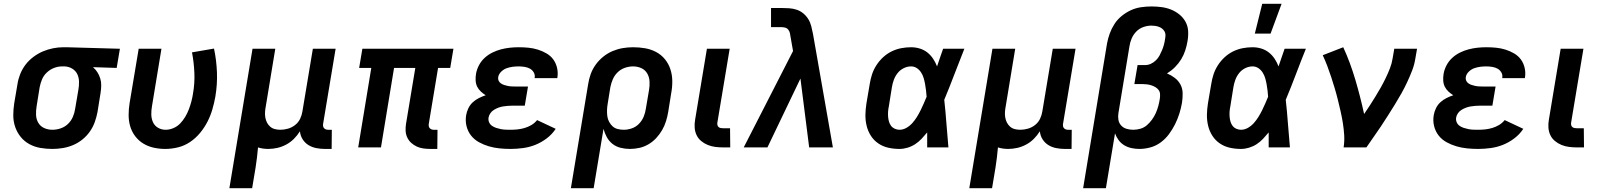

<svg xmlns="http://www.w3.org/2000/svg" viewBox="-20 -777 8440 1012"><path d="M256 8Q223 8 192 2.5Q161 -3 134.5 -17.5Q108 -32 89 -55.5Q70 -79 60 -108Q50 -137 50 -169Q50 -201 55 -233L72 -333Q76 -360 86.5 -386.5Q97 -413 114.5 -436Q132 -459 156 -477Q180 -495 206 -506Q232 -517 259.5 -522.5Q287 -528 314 -528H331L612 -520L595 -419L470 -423Q484 -411 493.5 -396Q503 -381 508.5 -363Q514 -345 513.5 -325.5Q513 -306 510 -287L494 -187Q489 -160 479.5 -133.5Q470 -107 453.5 -83.5Q437 -60 414 -41.5Q391 -23 364.5 -12Q338 -1 310.5 3.5Q283 8 256 8ZM256 -93Q278 -93 300 -100.5Q322 -108 338.5 -124Q355 -140 364 -161Q373 -182 376 -203L393 -303Q397 -325 396.5 -346.5Q396 -368 387.5 -386Q379 -404 361 -415Q343 -426 321 -427H307Q286 -427 265 -419Q244 -411 227 -395Q210 -379 201.5 -358.5Q193 -338 189 -317L173 -217Q169 -194 170 -171Q171 -148 182 -129.5Q193 -111 213 -102Q233 -93 256 -93Z M851 8Q820 8 790.5 1.5Q761 -5 736 -20Q711 -35 693 -58.5Q675 -82 666.5 -110.5Q658 -139 658 -170.5Q658 -202 663 -233L711 -520H831L781 -217Q777 -195 777.5 -173Q778 -151 786.5 -132.5Q795 -114 813 -103.5Q831 -93 853 -93Q873 -93 893.5 -101.5Q914 -110 929.5 -126Q945 -142 956.5 -161.5Q968 -181 975.5 -201Q983 -221 988.5 -241.5Q994 -262 997 -282Q1007 -338 1004.5 -393.5Q1002 -449 992 -501L1108 -521Q1121 -460 1123.5 -396Q1126 -332 1115 -267Q1109 -234 1099.5 -201Q1090 -168 1074 -136.5Q1058 -105 1035 -77Q1012 -49 982.5 -29Q953 -9 919 -0.5Q885 8 851 8Z M1189 215 1311 -520H1431L1381 -217Q1378 -202 1377 -187Q1376 -172 1378.5 -157.5Q1381 -143 1387.5 -130.5Q1394 -118 1404.5 -109Q1415 -100 1429 -96.5Q1443 -93 1458 -93Q1478 -93 1498.5 -99Q1519 -105 1536 -118.5Q1553 -132 1562 -151Q1571 -170 1574 -190L1629 -520H1749L1683 -124Q1682 -118 1683 -112Q1684 -106 1688 -101.5Q1692 -97 1697.5 -95Q1703 -93 1709 -93H1729L1728 8H1692Q1669 8 1646.5 3.5Q1624 -1 1605.5 -12.5Q1587 -24 1575 -43Q1563 -62 1561 -85Q1547 -63 1529 -45Q1511 -27 1488.5 -15Q1466 -3 1442 2.5Q1418 8 1394 8Q1380 8 1366 6Q1352 4 1340 0Q1338 26 1334.5 53Q1331 80 1327 107L1309 215Z M2249 8Q2230 8 2211.5 5.5Q2193 3 2177 -4.5Q2161 -12 2148 -23.5Q2135 -35 2127 -51.5Q2119 -68 2118 -86.5Q2117 -105 2120 -124L2169 -419H2057L1988 0H1868L1937 -419H1873L1890 -520H2370L2353 -419H2289L2240 -124Q2239 -118 2240 -112Q2241 -106 2245 -101.5Q2249 -97 2254.5 -95Q2260 -93 2266 -93H2286L2285 8Z M2671 8Q2641 8 2612 5Q2583 2 2556 -6Q2529 -14 2504.5 -27.5Q2480 -41 2463 -62.5Q2446 -84 2439 -112Q2432 -140 2437 -170Q2440 -188 2448.5 -206Q2457 -224 2471.5 -237.5Q2486 -251 2504 -260Q2522 -269 2540 -275Q2527 -283 2514.5 -294.5Q2502 -306 2495 -320.5Q2488 -335 2487 -352.5Q2486 -370 2489 -388Q2493 -411 2504.5 -433Q2516 -455 2534.5 -472Q2553 -489 2575.5 -500Q2598 -511 2621 -517Q2644 -523 2667.5 -525.5Q2691 -528 2714 -528Q2740 -528 2765.5 -525.5Q2791 -523 2815 -515.5Q2839 -508 2860.5 -495.5Q2882 -483 2896 -464Q2910 -445 2916 -420Q2922 -395 2918 -369L2917 -365H2798V-366Q2801 -382 2793.5 -395Q2786 -408 2773.5 -415Q2761 -422 2745 -424.5Q2729 -427 2714 -427Q2698 -427 2682 -425Q2666 -423 2650.5 -417.5Q2635 -412 2622 -399.5Q2609 -387 2606 -371Q2604 -361 2608 -352Q2612 -343 2620 -337.5Q2628 -332 2637.5 -329Q2647 -326 2656.5 -324Q2666 -322 2676.5 -321.5Q2687 -321 2697 -321H2763L2746 -220H2680Q2668 -220 2656 -219Q2644 -218 2631.5 -216Q2619 -214 2607 -209.5Q2595 -205 2583.5 -198Q2572 -191 2564.5 -180Q2557 -169 2555 -157Q2553 -144 2558 -132.5Q2563 -121 2573 -114Q2583 -107 2595 -103Q2607 -99 2619.5 -96.5Q2632 -94 2645 -93.5Q2658 -93 2671 -93Q2690 -93 2708.5 -95Q2727 -97 2745.5 -102.5Q2764 -108 2781 -118Q2798 -128 2811 -144L2909 -98Q2890 -69 2861.5 -47.5Q2833 -26 2801.5 -13.5Q2770 -1 2736.5 3.5Q2703 8 2671 8Z M2989 215 3080 -333Q3084 -360 3093.5 -386.5Q3103 -413 3120 -436.5Q3137 -460 3160 -478.5Q3183 -497 3209.5 -508Q3236 -519 3263 -523.5Q3290 -528 3317 -528Q3350 -528 3381 -522.5Q3412 -517 3439 -502.5Q3466 -488 3485 -464.5Q3504 -441 3513.5 -412Q3523 -383 3523.5 -351Q3524 -319 3518 -287L3502 -187Q3498 -163 3490.5 -138.5Q3483 -114 3470 -91.5Q3457 -69 3439 -49.5Q3421 -30 3398 -16.5Q3375 -3 3350 2.5Q3325 8 3300 8Q3275 8 3251 2Q3227 -4 3208.5 -18.5Q3190 -33 3178.5 -54Q3167 -75 3161 -98L3109 215ZM3268 -93Q3289 -93 3310.5 -100.5Q3332 -108 3348 -124.5Q3364 -141 3372.5 -161.5Q3381 -182 3384 -203L3401 -303Q3405 -326 3403.5 -349Q3402 -372 3391 -390.5Q3380 -409 3360 -418Q3340 -427 3317 -427Q3295 -427 3273.5 -419.5Q3252 -412 3235.5 -396Q3219 -380 3210 -359Q3201 -338 3197 -317L3183 -230Q3180 -213 3179.5 -197Q3179 -181 3181 -165Q3183 -149 3190.5 -135Q3198 -121 3209 -111Q3220 -101 3235.5 -97Q3251 -93 3268 -93Z M3793 0Q3772 0 3751 -2.5Q3730 -5 3710.5 -13Q3691 -21 3675.5 -34Q3660 -47 3651.5 -65Q3643 -83 3641.5 -104Q3640 -125 3644 -147L3706 -520H3826L3761 -130Q3760 -124 3761.5 -117.5Q3763 -111 3768 -107Q3773 -103 3779.5 -102Q3786 -101 3792 -101H3828L3829 0Z M3900 0 4160 -508 4147 -582Q4146 -592 4143.5 -602.5Q4141 -613 4134.5 -621Q4128 -629 4118 -631.5Q4108 -634 4097 -634H4044V-735H4096Q4118 -735 4139.5 -733.5Q4161 -732 4180 -725.5Q4199 -719 4214.5 -706Q4230 -693 4240.5 -676Q4251 -659 4256 -639Q4261 -619 4265 -599L4370 0H4245L4199 -363L4025 0Z M4721 8Q4690 8 4661.5 1.5Q4633 -5 4609.5 -21Q4586 -37 4570.5 -61Q4555 -85 4548 -113.5Q4541 -142 4541.5 -172Q4542 -202 4547 -233L4564 -333Q4568 -359 4576 -384Q4584 -409 4599 -432.5Q4614 -456 4634.5 -475Q4655 -494 4679.5 -506Q4704 -518 4730 -523Q4756 -528 4782 -528Q4806 -528 4828.5 -521Q4851 -514 4868.5 -500Q4886 -486 4898.5 -467Q4911 -448 4919 -427Q4927 -451 4935 -474Q4943 -497 4951 -520H5063Q5036 -453 5010.5 -385.5Q4985 -318 4957 -251Q4964 -188 4968.5 -125.5Q4973 -63 4979 0H4867Q4867 -20 4867 -40Q4867 -60 4867 -79Q4853 -62 4837.5 -45.5Q4822 -29 4803.5 -17Q4785 -5 4763.5 1.5Q4742 8 4721 8ZM4721 -93Q4740 -93 4757.5 -103Q4775 -113 4788.5 -128Q4802 -143 4812.5 -160Q4823 -177 4832 -195Q4841 -213 4848.5 -230.5Q4856 -248 4864 -267Q4863 -283 4861 -300Q4859 -317 4856 -333.5Q4853 -350 4848.5 -365.5Q4844 -381 4835 -395Q4826 -409 4812.5 -418Q4799 -427 4782 -427Q4762 -427 4743 -417.5Q4724 -408 4711 -391.5Q4698 -375 4691 -355.5Q4684 -336 4681 -317L4665 -217Q4662 -203 4661 -189.5Q4660 -176 4661 -162.5Q4662 -149 4665.5 -136.5Q4669 -124 4676.5 -114Q4684 -104 4696 -98.5Q4708 -93 4721 -93Z M5089 215 5211 -520H5331L5281 -217Q5278 -202 5277 -187Q5276 -172 5278.5 -157.5Q5281 -143 5287.5 -130.5Q5294 -118 5304.5 -109Q5315 -100 5329 -96.5Q5343 -93 5358 -93Q5378 -93 5398.5 -99Q5419 -105 5436 -118.5Q5453 -132 5462 -151Q5471 -170 5474 -190L5529 -520H5649L5583 -124Q5582 -118 5583 -112Q5584 -106 5588 -101.5Q5592 -97 5597.5 -95Q5603 -93 5609 -93H5629L5628 8H5592Q5569 8 5546.5 3.5Q5524 -1 5505.5 -12.5Q5487 -24 5475 -43Q5463 -62 5461 -85Q5447 -63 5429 -45Q5411 -27 5388.5 -15Q5366 -3 5342 2.5Q5318 8 5294 8Q5280 8 5266 6Q5252 4 5240 0Q5238 26 5234.5 53Q5231 80 5227 107L5209 215Z M5689 215 5815 -548Q5820 -575 5829.5 -601Q5839 -627 5854.5 -651Q5870 -675 5893 -693.5Q5916 -712 5941.5 -723.5Q5967 -735 5994.5 -739Q6022 -743 6049 -743Q6076 -743 6102.5 -739.5Q6129 -736 6152.5 -726.5Q6176 -717 6196 -701Q6216 -685 6228.5 -662.5Q6241 -640 6242.5 -613Q6244 -586 6239 -559Q6235 -535 6227 -510.5Q6219 -486 6205.5 -464Q6192 -442 6173 -423Q6154 -404 6131 -390Q6153 -381 6172 -366.5Q6191 -352 6202 -331.5Q6213 -311 6213.5 -285.5Q6214 -260 6210 -235Q6205 -206 6196 -177.5Q6187 -149 6173.5 -122Q6160 -95 6141.5 -70Q6123 -45 6098 -26.5Q6073 -8 6043.5 0Q6014 8 5986 8Q5964 8 5943.5 3.5Q5923 -1 5905.5 -11.5Q5888 -22 5876 -38.5Q5864 -55 5857 -74L5809 215ZM5953 -93Q5972 -93 5991 -98.5Q6010 -104 6025 -117Q6040 -130 6052 -146.5Q6064 -163 6072 -181Q6080 -199 6085 -217.5Q6090 -236 6093 -255Q6095 -267 6094.5 -280Q6094 -293 6087 -302.5Q6080 -312 6069.5 -318Q6059 -324 6048 -327.5Q6037 -331 6024.5 -332.5Q6012 -334 5999 -334H5959L5976 -434H6016Q6031 -434 6045.5 -440.5Q6060 -447 6072 -458.5Q6084 -470 6091.5 -484Q6099 -498 6105 -512.5Q6111 -527 6115 -542Q6119 -557 6121 -572Q6123 -582 6123 -592.5Q6123 -603 6118 -611.5Q6113 -620 6105.5 -626Q6098 -632 6088.5 -635.5Q6079 -639 6069 -640.5Q6059 -642 6049 -642Q6028 -642 6006.5 -634.5Q5985 -627 5969 -610.5Q5953 -594 5944.5 -573.5Q5936 -553 5933 -532L5875 -181Q5872 -163 5875 -145.5Q5878 -128 5889.5 -115.5Q5901 -103 5918 -98Q5935 -93 5953 -93Z M6521 8Q6490 8 6461.5 1.5Q6433 -5 6409.5 -21Q6386 -37 6370.5 -61Q6355 -85 6348 -113.5Q6341 -142 6341.5 -172Q6342 -202 6347 -233L6364 -333Q6368 -359 6376 -384Q6384 -409 6399 -432.5Q6414 -456 6434.5 -475Q6455 -494 6479.5 -506Q6504 -518 6530 -523Q6556 -528 6582 -528Q6606 -528 6628.5 -521Q6651 -514 6668.5 -500Q6686 -486 6698.5 -467Q6711 -448 6719 -427Q6727 -451 6735 -474Q6743 -497 6751 -520H6863Q6836 -453 6810.5 -385.5Q6785 -318 6757 -251Q6764 -188 6768.5 -125.5Q6773 -63 6779 0H6667Q6667 -20 6667 -40Q6667 -60 6667 -79Q6653 -62 6637.5 -45.5Q6622 -29 6603.5 -17Q6585 -5 6563.5 1.5Q6542 8 6521 8ZM6521 -93Q6540 -93 6557.5 -103Q6575 -113 6588.5 -128Q6602 -143 6612.5 -160Q6623 -177 6632 -195Q6641 -213 6648.5 -230.5Q6656 -248 6664 -267Q6663 -283 6661 -300Q6659 -317 6656 -333.5Q6653 -350 6648.5 -365.5Q6644 -381 6635 -395Q6626 -409 6612.5 -418Q6599 -427 6582 -427Q6562 -427 6543 -417.5Q6524 -408 6511 -391.5Q6498 -375 6491 -355.5Q6484 -336 6481 -317L6465 -217Q6462 -203 6461 -189.5Q6460 -176 6461 -162.5Q6462 -149 6465.5 -136.5Q6469 -124 6476.5 -114Q6484 -104 6496 -98.5Q6508 -93 6521 -93ZM6594 -600 6633 -757H6735L6677 -600Z M7062 0Q7067 -33 7065 -65Q7063 -97 7058 -128.5Q7053 -160 7046 -190.5Q7039 -221 7031.5 -251.5Q7024 -282 7015 -312Q7006 -342 6996.5 -371Q6987 -400 6976 -429Q6965 -458 6952 -486L7060 -528Q7079 -487 7095 -443.5Q7111 -400 7124 -356Q7137 -312 7148.5 -267Q7160 -222 7170 -176Q7186 -199 7201 -222.5Q7216 -246 7230.5 -269.5Q7245 -293 7258.5 -317Q7272 -341 7284 -366Q7296 -391 7306 -416.5Q7316 -442 7320 -468L7329 -520H7449L7440 -468Q7435 -436 7423 -405Q7411 -374 7397 -344Q7383 -314 7366.5 -284.5Q7350 -255 7332 -226Q7314 -197 7296 -168.5Q7278 -140 7259 -111.5Q7240 -83 7220.5 -55.5Q7201 -28 7182 0Z M7771 8Q7741 8 7712 5Q7683 2 7656 -6Q7629 -14 7604.5 -27.5Q7580 -41 7563 -62.5Q7546 -84 7539 -112Q7532 -140 7537 -170Q7540 -188 7548.5 -206Q7557 -224 7571.5 -237.5Q7586 -251 7604 -260Q7622 -269 7640 -275Q7627 -283 7614.5 -294.5Q7602 -306 7595 -320.5Q7588 -335 7587 -352.5Q7586 -370 7589 -388Q7593 -411 7604.5 -433Q7616 -455 7634.5 -472Q7653 -489 7675.5 -500Q7698 -511 7721 -517Q7744 -523 7767.5 -525.5Q7791 -528 7814 -528Q7840 -528 7865.5 -525.5Q7891 -523 7915 -515.5Q7939 -508 7960.5 -495.5Q7982 -483 7996 -464Q8010 -445 8016 -420Q8022 -395 8018 -369L8017 -365H7898V-366Q7901 -382 7893.5 -395Q7886 -408 7873.5 -415Q7861 -422 7845 -424.5Q7829 -427 7814 -427Q7798 -427 7782 -425Q7766 -423 7750.5 -417.5Q7735 -412 7722 -399.5Q7709 -387 7706 -371Q7704 -361 7708 -352Q7712 -343 7720 -337.5Q7728 -332 7737.5 -329Q7747 -326 7756.5 -324Q7766 -322 7776.5 -321.5Q7787 -321 7797 -321H7863L7846 -220H7780Q7768 -220 7756 -219Q7744 -218 7731.5 -216Q7719 -214 7707 -209.5Q7695 -205 7683.5 -198Q7672 -191 7664.5 -180Q7657 -169 7655 -157Q7653 -144 7658 -132.5Q7663 -121 7673 -114Q7683 -107 7695 -103Q7707 -99 7719.5 -96.5Q7732 -94 7745 -93.5Q7758 -93 7771 -93Q7790 -93 7808.5 -95Q7827 -97 7845.5 -102.5Q7864 -108 7881 -118Q7898 -128 7911 -144L8009 -98Q7990 -69 7961.5 -47.5Q7933 -26 7901.5 -13.5Q7870 -1 7836.5 3.5Q7803 8 7771 8Z M8293 0Q8272 0 8251 -2.5Q8230 -5 8210.5 -13Q8191 -21 8175.5 -34Q8160 -47 8151.5 -65Q8143 -83 8141.5 -104Q8140 -125 8144 -147L8206 -520H8326L8261 -130Q8260 -124 8261.5 -117.5Q8263 -111 8268 -107Q8273 -103 8279.5 -102Q8286 -101 8292 -101H8328L8329 0Z"/></svg>

Font: Iosevka Aile
Style: Bold Italic
Weight: 700
Italic angle: -9°
Designer: Belleve Invis
Foundry: Belleve Invis
Version: Version 28.0.1; ttfautohint (v1.8.4)